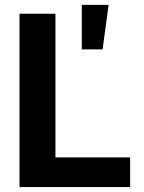

<svg xmlns="http://www.w3.org/2000/svg" viewBox="-20 -763 586 783"><path d="M59.6 -707H206.1V-121.1H510.7V0H59.6ZM313.5 -743.2H422.9L398.4 -561.5H313.5Z"/></svg>

Font: Pretendard GOV
Style: Bold
Weight: 700
Designer: Base glyphs from Inter by Rasmus Andersson; Hangeul glyphs from Noto Sans CJK(Source Han Sans) by Jang Soo-young and Kan
Foundry: Kil Hyung-jin
Version: Version 1.309